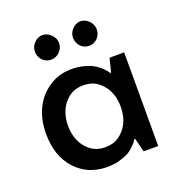

<svg xmlns="http://www.w3.org/2000/svg" viewBox="-115 -702 752 809"><g transform="rotate(-20 261.0 -298.0)"><path d="M377 -358.4Q376 -360.4 372.1 -366.2Q370.1 -369.1 366.2 -373Q362.3 -377.9 357.4 -382.8Q350.6 -388.7 344.7 -393.6Q337.9 -398.4 330.1 -404.3Q321.3 -409.2 311.5 -414.1Q300.8 -418 287.1 -421.9Q273.4 -425.8 258.8 -427.7Q244.1 -429.7 228.5 -429.7Q186.5 -429.7 152.3 -414.1Q118.2 -398.4 89.8 -368.2Q62.5 -336.9 48.8 -297.9Q35.2 -257.8 35.2 -210Q35.2 -160.2 48.8 -120.1Q62.5 -80.1 89.8 -49.8Q118.2 -19.5 153.3 -4.9Q188.5 9.8 231.4 9.8Q246.1 9.8 259.8 7.8Q274.4 6.8 288.1 2Q301.8 -2 311.5 -5.9Q322.3 -10.7 330.1 -14.6Q337.9 -19.5 344.7 -25.4Q350.6 -31.2 357.4 -37.1Q363.3 -43 367.2 -46.9Q370.1 -50.8 372.1 -53.7Q373 -56.6 375 -58.6Q376 -60.5 377 -61.5Q377.9 -61.5 380.9 -61.5Q384.8 -46.9 396.5 0Q412.1 0 461.9 0Q461.9 -105.5 461.9 -419.9Q445.3 -419.9 396.5 -419.9Q392.6 -404.3 380.9 -358.4Q379.9 -358.4 377 -358.4ZM370.1 -210Q370.1 -178.7 361.3 -153.3Q352.5 -127.9 335.9 -109.4Q318.4 -89.8 297.9 -80.1Q276.4 -71.3 251 -71.3Q225.6 -71.3 204.1 -81.1Q183.6 -90.8 167 -110.4Q150.4 -129.9 142.6 -154.3Q133.8 -179.7 133.8 -210Q133.8 -240.2 142.6 -265.6Q150.4 -290 167 -309.6Q183.6 -329.1 204.1 -338.9Q225.6 -348.6 251 -348.6Q276.4 -348.6 297.9 -339.8Q319.3 -330.1 335.9 -310.5Q352.5 -292 361.3 -266.6Q370.1 -241.2 370.1 -210ZM109.4 -550.8Q109.4 -540 113.3 -530.3Q117.2 -520.5 125 -511.7Q132.8 -503.9 142.6 -500Q152.3 -496.1 163.1 -496.1Q173.8 -496.1 183.6 -500Q192.4 -503.9 201.2 -511.7Q209 -520.5 213.9 -530.3Q217.8 -540 217.8 -550.8Q217.8 -561.5 213.9 -571.3Q209 -581.1 201.2 -588.9Q192.4 -597.7 183.6 -601.6Q173.8 -606.4 163.1 -606.4Q152.3 -606.4 142.6 -601.6Q132.8 -597.7 125 -588.9Q117.2 -581.1 113.3 -571.3Q109.4 -561.5 109.4 -550.8ZM280.3 -550.8Q280.3 -540 284.2 -530.3Q288.1 -520.5 295.9 -511.7Q303.7 -503.9 313.5 -500Q322.3 -496.1 333 -496.1Q343.8 -496.1 353.5 -500Q362.3 -503.9 371.1 -511.7Q378.9 -520.5 382.8 -530.3Q386.7 -540 386.7 -550.8Q386.7 -561.5 382.8 -571.3Q378.9 -581.1 371.1 -588.9Q362.3 -597.7 353.5 -601.6Q343.8 -606.4 333 -606.4Q322.3 -606.4 313.5 -601.6Q303.7 -597.7 295.9 -588.9Q288.1 -581.1 284.2 -571.3Q280.3 -561.5 280.3 -550.8Z"/></g></svg>

Font: TextaAlt
Style: Bold
Weight: 400
Designer: Daniel Hernandez & Miguel Hernandez
Version: Version 1.005;com.myfonts.easy.latinotype.texta.alt-bold.wfk